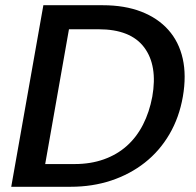

<svg xmlns="http://www.w3.org/2000/svg" viewBox="-20 -715 749 735"><path d="M373 -695Q457 -695 520.5 -670.5Q584 -646 624.5 -600.5Q665 -555 679.5 -490.5Q694 -426 680 -345Q666 -265 628.5 -201Q591 -137 534.5 -92.5Q478 -48 406 -24Q334 0 250 0H23L146 -695ZM266 -87Q327 -87 377.5 -105Q428 -123 465.5 -156.5Q503 -190 527.5 -238Q552 -286 563 -345Q584 -464 532 -533.5Q480 -603 357 -603H244L153 -87Z"/></svg>

Font: SVN-Poppins Medium
Style: Italic
Weight: 500
Italic angle: -10°
Designer: Ninad Kale (Devanagari), Jonny Pinhorn (Latin)
Foundry: Indian Type Foundry
Version: Version 3.002 2017; ttfautohint (v1.8.3)